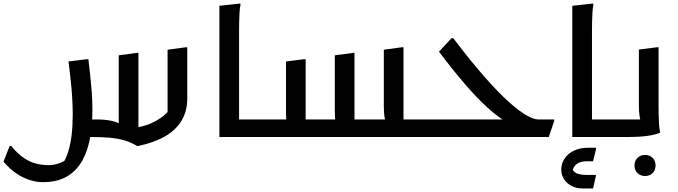

<svg xmlns="http://www.w3.org/2000/svg" viewBox="-57 -780 3861 1093"><path d="M447 0 406 -100H491Q543 -100 578.5 -92Q614 -84 643 -66L619 -27V-465L722 -479H731V-2L704 -53Q744 -56 784 -70.5Q824 -85 859 -109.5Q894 -134 918 -167L897 -89V-497L1001 -511H1009V-219Q1009 -147 976.5 -93Q944 -39 881 -3Q818 33 725 52Q691 31 652 19.5Q613 8 567.5 4Q522 0 467 0ZM7 51Q42 94 77 118Q112 142 147.5 151Q183 160 220 160Q249 160 278.5 150Q308 140 337 118L299 154Q319 123 332 81Q345 39 351 -13.5Q357 -66 357 -130Q357 -173 354 -223Q351 -273 346 -318Q341 -363 337.5 -394Q334 -425 333 -430L437 -443H446Q452 -393 457 -347Q462 -301 465.5 -254.5Q469 -208 469 -155Q469 -50 451 28Q433 106 397.5 156.5Q362 207 310 232Q258 257 191 257Q151 257 116 246Q81 235 52 217.5Q23 200 0.5 179.5Q-22 159 -37 140L-2 51Z M1273 0V-100H1448V-20L1428 0ZM1192 -747 1311 -760 1312 -752Q1308 -734 1306.5 -707Q1305 -680 1304.5 -652Q1304 -624 1304 -604V0H1192Z M1428 0V-80L1448 -100H1619L1578 -75Q1573 -86 1572 -105Q1571 -124 1571 -147V-430L1674 -443H1683V-50L1637 -100H1898L1857 -75Q1852 -90 1850.5 -108.5Q1849 -127 1849 -147V-465L1953 -479H1961V-50L1915 -100H2180L2141 -78Q2134 -95 2131 -120.5Q2128 -146 2128 -177V-497L2231 -511H2240V-50L2194 -100H2381V-20L2364 0Z M2343 0V-80L2363 -100H2855L2827 -86Q2778 -113 2717 -168.5Q2656 -224 2587 -304.5Q2518 -385 2442 -486L2514 -563H2523Q2624 -430 2703 -340.5Q2782 -251 2841 -198.5Q2900 -146 2941 -123Q2982 -100 3007 -100H3098V-92L3067 0Z M3282 0V-100H3457V-20L3437 0ZM3201 -747 3320 -760 3321 -752Q3317 -734 3315.5 -707Q3314 -680 3313.5 -652Q3313 -624 3313 -604V0H3201ZM3138 186Q3138 152 3156.5 123.5Q3175 95 3209.5 78Q3244 61 3292 61H3336V69L3319 138H3283Q3248 138 3227 153Q3206 168 3201 199L3197 176Q3210 203 3233 209.5Q3256 216 3281 216H3335V223L3319 293H3262Q3222 293 3194 277Q3166 261 3152 237Q3138 213 3138 186Z M3437 0V-80L3457 -100H3634L3594 -78Q3588 -91 3584 -118Q3580 -145 3580 -178V-498L3683 -511H3692V-175Q3692 -155 3692.5 -128.5Q3693 -102 3694.5 -76Q3696 -50 3700 -32V-24Q3670 -12 3625 -6Q3580 0 3517 0ZM3555 162Q3555 135 3572.5 118.5Q3590 102 3615 102Q3641 102 3658 118.5Q3675 135 3675 162Q3675 189 3658 205.5Q3641 222 3615 222Q3590 222 3572.5 205.5Q3555 189 3555 162Z"/></svg>

Font: Kufam Medium
Style: Italic
Weight: 500
Italic angle: -11°
Designer: Artur Schmal
Foundry: Original Type
Version: Version 1.301; ttfautohint (v1.8.3)